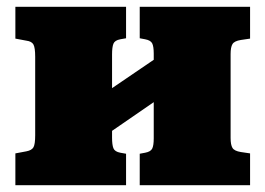

<svg xmlns="http://www.w3.org/2000/svg" viewBox="-20 -542 777 562"><path d="M25 0V-93L57 -99Q73 -102 78 -111Q83 -120 83 -146V-376Q83 -402 78 -411.5Q73 -421 57 -423L25 -429V-522H349V-430L332 -427Q316 -424 312 -414Q308 -404 308 -383V-284L430 -367V-385Q430 -406 425.5 -415Q421 -424 405 -427L389 -430V-522H712V-429L685 -425Q666 -422 660.5 -413Q655 -404 655 -384V-138Q655 -118 660.5 -109Q666 -100 685 -97L712 -93V0H389V-92L405 -95Q421 -98 425.5 -107Q430 -116 430 -137V-243L308 -159V-139Q308 -118 312 -108Q316 -98 332 -95L349 -92V0Z"/></svg>

Font: Literata Black
Style: Regular
Weight: 900
Designer: Latin by Veronika Burian and Jose Scaglione. Greek by Irene Vlachou. Cyrillic by Vera Evstafieva.
Foundry: TypeTogether
Version: Version 3.103;gftools[0.9.29]